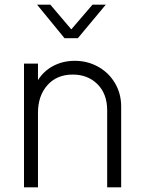

<svg xmlns="http://www.w3.org/2000/svg" viewBox="-20 -804 612 824"><path d="M83 -531H143V-460Q167 -499 208.5 -521Q250 -543 301 -543Q355 -543 400.5 -518Q446 -493 473 -448Q500 -403 500 -347V0H440V-330Q440 -401 398.5 -442.5Q357 -484 292 -484Q224 -484 183.5 -438.5Q143 -393 143 -320V0H83ZM139 -784H196L286 -678L377 -784H434L314 -640H257Z"/></svg>

Font: Evergrow Sans
Style: Light
Weight: 300
Foundry: 10Web
Version: Version 1.000